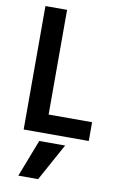

<svg xmlns="http://www.w3.org/2000/svg" viewBox="-106 -789 712 1118"><g transform="rotate(10 250.0 -230.0)"><path d="M202 270H85L170 50H323ZM69 0V-730H197V-111H454V0Z"/></g></svg>

Font: M PLUS 1 Code SemiBold
Style: Regular
Weight: 600
Designer: Coji Morishita
Foundry: UNDERFOREST DESIGN
Version: Version 1.005